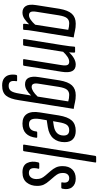

<svg xmlns="http://www.w3.org/2000/svg" viewBox="418 -1141 919 1795"><g transform="rotate(90 877.5 -243.5)"><path d="M97 6Q57 6 37 -24.5Q17 -55 28 -123L62 -339Q76 -421 109.5 -456.5Q143 -492 201 -492Q238 -492 267 -485Q296 -478 330 -473L273 -120Q266 -77 262.5 -51.5Q259 -26 259 -9Q259 0 250 0H210Q202 0 202 -9Q203 -19 204 -31Q205 -43 207 -56Q183 -31 156 -12.5Q129 6 97 6ZM122 -55Q142 -55 165.5 -71.5Q189 -88 211 -113L259 -422Q245 -426 229.5 -428.5Q214 -431 198 -431Q167 -431 149.5 -410Q132 -389 123 -333L90 -124Q84 -87 92 -71Q100 -55 122 -55Z M353 0Q344 0 345 -9L402 -366Q409 -408 412 -434.5Q415 -461 416 -477Q416 -486 425 -486H465Q472 -486 472 -477Q472 -467 471 -454.5Q470 -442 469 -430Q496 -459 525.5 -475.5Q555 -492 583 -492Q672 -492 651 -361L595 -9Q594 0 586 0H541Q532 0 533 -9L589 -360Q595 -398 587.5 -414.5Q580 -431 557 -431Q536 -431 512.5 -416Q489 -401 464 -374L407 -9Q406 0 398 0Z M870 -492Q907 -492 935.5 -485Q964 -478 998 -473L917 37Q905 121 875 158.5Q845 196 779 196Q735 196 711 177Q687 158 680.5 128Q674 98 680 65Q683 56 689 56H731Q741 56 739 65Q733 99 743 117Q753 135 783 135Q814 135 830 113.5Q846 92 855 34L873 -75Q846 -47 820.5 -32.5Q795 -18 768 -18Q724 -18 707.5 -51.5Q691 -85 701 -147L731 -339Q745 -422 778.5 -457Q812 -492 870 -492ZM792 -80Q830 -80 883 -136L928 -422Q914 -426 899 -428.5Q884 -431 867 -431Q836 -431 818.5 -410Q801 -389 792 -333L763 -148Q751 -80 792 -80Z M1135 6Q1072 6 1045 -36Q1018 -78 1031 -157L1059 -334Q1073 -418 1106.5 -455Q1140 -492 1203 -492Q1254 -492 1281.5 -465.5Q1309 -439 1309 -388Q1309 -324 1274 -283Q1239 -242 1169 -231L1104 -221L1093 -158Q1085 -104 1096.5 -79.5Q1108 -55 1141 -55Q1203 -55 1209 -124Q1210 -132 1218 -132H1260Q1269 -132 1268 -123Q1253 6 1135 6ZM1113 -280 1158 -287Q1247 -302 1247 -380Q1247 -431 1197 -431Q1164 -431 1147.5 -409Q1131 -387 1122 -331Z M1340 0Q1331 0 1332 -9L1437 -674Q1439 -683 1447 -683H1492Q1501 -683 1499 -674L1394 -9Q1393 0 1385 0Z M1591 6Q1526 6 1504 -37.5Q1482 -81 1498 -142Q1501 -151 1509 -151H1549Q1561 -151 1557 -142Q1547 -99 1556 -76.5Q1565 -54 1597 -54Q1623 -54 1638.5 -73.5Q1654 -93 1654 -125Q1654 -151 1646.5 -169Q1639 -187 1621 -208L1578 -258Q1558 -281 1545.5 -306.5Q1533 -332 1533 -369Q1533 -427 1564 -459.5Q1595 -492 1650 -492Q1703 -492 1730 -458Q1757 -424 1744 -366Q1741 -357 1735 -357H1692Q1683 -357 1685 -366Q1691 -397 1681 -414Q1671 -431 1646 -431Q1623 -431 1610 -415.5Q1597 -400 1597 -372Q1597 -350 1603 -334Q1609 -318 1628 -295L1669 -247Q1694 -219 1706 -193.5Q1718 -168 1718 -131Q1718 -73 1686.5 -33.5Q1655 6 1591 6Z"/></g></svg>

Font: Sofia Sans Extra Condensed
Style: Italic
Weight: 400
Italic angle: -9°
Designer: Botio Nikoltchev, Ani Petrova
Foundry: lettersoup
Version: Version 4.101; ttfautohint (v1.8.4.7-5d5b)